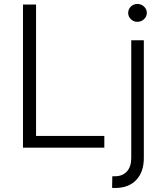

<svg xmlns="http://www.w3.org/2000/svg" viewBox="-20 -750 834 975"><path d="M711.4 -652.6Q697.3 -639.2 677.7 -639.2Q658.2 -639.2 644.5 -652.6Q630.9 -666 630.9 -684.6Q630.9 -703.1 644.5 -716.6Q658.2 -730 677.7 -730Q697.3 -730 711.4 -716.6Q725.6 -703.1 725.6 -684.6Q725.6 -666 711.4 -652.6ZM96.7 0V-727.1H163.1V-59.6H509.8V0ZM646.5 -545.4H710.4V52.7Q710.4 123 671.9 163.8Q633.3 204.6 564.5 204.6Q555.2 204.6 549.3 204.1L550.3 145H563.5Q602.5 145 624.5 120.6Q646.5 96.2 646.5 52.7Z"/></svg>

Font: Interop Light
Style: Regular
Weight: 300
Designer: Rasmus Andersson, Google, Jang Haemin
Foundry: jhaemin
Version: Version 1.007